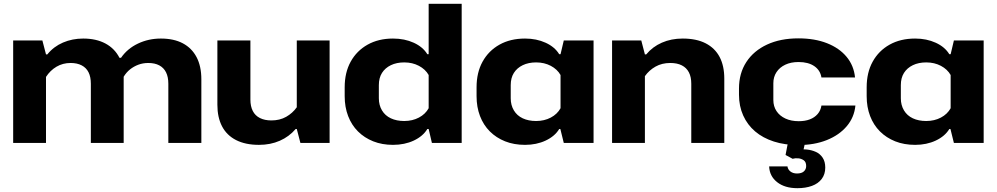

<svg xmlns="http://www.w3.org/2000/svg" viewBox="-20 -749 5222 1006"><path d="M49 0V-537H202L221 -464H228Q261 -505 310 -526Q359 -547 416 -547Q484 -547 532.5 -521Q581 -495 606 -446H614Q647 -494 702.5 -520.5Q758 -547 823 -547Q891 -547 938 -522Q985 -497 1010 -449.5Q1035 -402 1035 -333V0H862V-310Q862 -346 850 -370Q838 -394 814.5 -406.5Q791 -419 757 -419Q729 -419 705 -410Q681 -401 661.5 -385.5Q642 -370 628 -347Q628 -340 628 -333Q628 -326 628 -319V0H456V-310Q456 -346 444 -370Q432 -394 408 -406.5Q384 -419 350 -419Q309 -419 276 -399.5Q243 -380 221 -346V0Z M1707 -537V0H1554L1535 -73H1529Q1495 -33 1446 -11.5Q1397 10 1337 10Q1266 10 1217 -15Q1168 -40 1143.5 -87Q1119 -134 1119 -200V-537H1292V-227Q1292 -192 1304.5 -167.5Q1317 -143 1342 -130.5Q1367 -118 1402 -118Q1446 -118 1479.5 -137Q1513 -156 1535 -187V-537Z M2039 10Q1982 10 1935.5 -8.5Q1889 -27 1855.5 -60.5Q1822 -94 1804 -141Q1786 -188 1786 -245V-292Q1786 -369 1817.5 -426Q1849 -483 1906 -515Q1963 -547 2039 -547Q2100 -547 2148 -525Q2196 -503 2219 -465H2226V-729H2399V0H2243L2226 -73H2219Q2196 -35 2148 -12.5Q2100 10 2039 10ZM2098 -115Q2141 -115 2175 -133Q2209 -151 2226 -182V-356Q2209 -386 2175 -404Q2141 -422 2098 -422Q2058 -422 2028 -407.5Q1998 -393 1981.5 -367Q1965 -341 1965 -303V-234Q1965 -198 1981.5 -170.5Q1998 -143 2028 -129Q2058 -115 2098 -115Z M2731 10Q2673 10 2626.5 -8.5Q2580 -27 2546.5 -60.5Q2513 -94 2495 -141Q2477 -188 2477 -245V-292Q2477 -369 2508.5 -426Q2540 -483 2597 -515Q2654 -547 2731 -547Q2791 -547 2839 -525Q2887 -503 2910 -465H2917L2934 -537H3090V0H2934L2916 -73H2910Q2887 -35 2839 -12.5Q2791 10 2731 10ZM2789 -115Q2832 -115 2866 -133Q2900 -151 2917 -182V-356Q2900 -386 2866 -404Q2832 -422 2789 -422Q2749 -422 2719 -407.5Q2689 -393 2672.5 -367Q2656 -341 2656 -303V-234Q2656 -198 2672.5 -170.5Q2689 -143 2719 -129Q2749 -115 2789 -115Z M3187 0V-537H3340L3359 -464H3366Q3399 -504 3448 -525.5Q3497 -547 3557 -547Q3629 -547 3677.5 -522Q3726 -497 3750.5 -450.5Q3775 -404 3775 -337V0H3602V-310Q3602 -346 3589.5 -370Q3577 -394 3552.5 -406.5Q3528 -419 3492 -419Q3448 -419 3414.5 -400Q3381 -381 3359 -350V0Z M4163 11Q4092 11 4034.5 -7.5Q3977 -26 3936.5 -60.5Q3896 -95 3874 -144Q3852 -193 3852 -253V-285Q3852 -365 3890.5 -424Q3929 -483 3999 -515.5Q4069 -548 4163 -548Q4249 -548 4313.5 -522.5Q4378 -497 4416 -451Q4454 -405 4460 -343H4284Q4278 -381 4246.5 -402.5Q4215 -424 4164 -424Q4124 -424 4094.5 -410Q4065 -396 4048.5 -371Q4032 -346 4032 -313V-225Q4032 -192 4048.5 -167Q4065 -142 4095 -128Q4125 -114 4165 -114Q4198 -114 4223 -123.5Q4248 -133 4264 -151.5Q4280 -170 4284 -196H4462Q4456 -134 4416.5 -87.5Q4377 -41 4312 -15Q4247 11 4163 11ZM4158 237Q4092 237 4052 205.5Q4012 174 4010 123H4106Q4108 139 4121.5 149.5Q4135 160 4156 160Q4180 160 4192 149Q4204 138 4204 121Q4204 100 4191.5 91Q4179 82 4162.5 80.5Q4146 79 4133 83L4096 63L4110 -10H4200L4188 45L4158 37Q4182 32 4207.5 34.5Q4233 37 4255 47Q4277 57 4290.5 77.5Q4304 98 4304 129Q4304 164 4285.5 188.5Q4267 213 4234 225Q4201 237 4158 237Z M4775 10Q4717 10 4670.5 -8.5Q4624 -27 4590.5 -60.5Q4557 -94 4539 -141Q4521 -188 4521 -245V-292Q4521 -369 4552.5 -426Q4584 -483 4641 -515Q4698 -547 4775 -547Q4835 -547 4883 -525Q4931 -503 4954 -465H4961L4978 -537H5134V0H4978L4960 -73H4954Q4931 -35 4883 -12.5Q4835 10 4775 10ZM4833 -115Q4876 -115 4910 -133Q4944 -151 4961 -182V-356Q4944 -386 4910 -404Q4876 -422 4833 -422Q4793 -422 4763 -407.5Q4733 -393 4716.5 -367Q4700 -341 4700 -303V-234Q4700 -198 4716.5 -170.5Q4733 -143 4763 -129Q4793 -115 4833 -115Z"/></svg>

Font: Hubot Sans SemiExpanded
Style: Bold
Weight: 700
Width: 6
Designer: Deni Anggara
Foundry: GitHub, Inc., Subsidiary of Microsoft Corporation
Version: Version 2.000